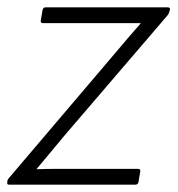

<svg xmlns="http://www.w3.org/2000/svg" viewBox="-21 -503 484 523"><path d="M4 0Q-3 0 -1 -6V-10Q0 -15 5 -20L295 -361Q311 -380 328 -400Q345 -420 362 -439V-440Q336 -440 310.5 -440Q285 -440 258 -440H96Q89 -440 90 -447L95 -476Q97 -483 103 -483H436Q443 -483 442 -476L441 -474Q440 -468 436 -462L154 -133Q136 -111 117 -88.5Q98 -66 79 -43V-42Q105 -43 130 -43Q155 -43 181 -43H355Q362 -43 361 -36L356 -6Q354 0 348 0Z"/></svg>

Font: Sofia Sans Semi Condensed Light
Style: Italic
Weight: 300
Italic angle: -9°
Version: Version 4.100